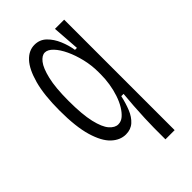

<svg xmlns="http://www.w3.org/2000/svg" viewBox="-212 -610 827 827"><g transform="rotate(-45 201.5 -196.5)"><path d="M281 147V78Q281 55 282.5 20Q284 -15 286.5 -52.5Q289 -90 292 -119H278Q270 -83 258 -53.5Q246 -24 226 -6Q206 12 176 12Q141 12 111.5 -15.5Q82 -43 64 -103.5Q46 -164 46 -263Q46 -358 63 -419.5Q80 -481 107.5 -510.5Q135 -540 170 -540Q202 -540 224 -518.5Q246 -497 259.5 -465Q273 -433 278 -401H290L281 -526H337V-257V147ZM183 -42Q201 -42 215.5 -54.5Q230 -67 242.5 -87.5Q255 -108 264 -135Q273 -162 277.5 -191Q282 -220 282 -247V-262Q282 -303 272.5 -342.5Q263 -382 248 -414Q233 -446 214.5 -465.5Q196 -485 178 -485Q160 -485 143 -463.5Q126 -442 114.5 -393.5Q103 -345 103 -265Q103 -182 114.5 -133Q126 -84 144.5 -63Q163 -42 183 -42Z"/></g></svg>

Font: Bricolage Grotesque 24pt Condensed ExtraLight
Style: Regular
Weight: 250
Width: 3
Designer: Mathieu Triay
Foundry: Atelier Triay
Version: Version 1.001;gftools[0.9.33.dev8+g029e19f]